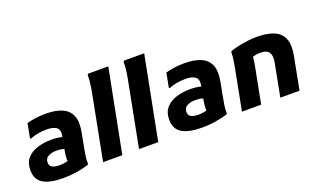

<svg xmlns="http://www.w3.org/2000/svg" viewBox="-80 -1200 2723 1653"><g transform="rotate(-20 1281.0 -374.0)"><path d="M274.4 12Q153.5 12 91.1 -25Q28.8 -62 28.8 -149.6Q28.8 -215.6 64 -256.4Q99.2 -297.2 158.8 -316Q218.4 -334.8 292 -334.8Q327.1 -334.8 356.3 -329.5Q385.6 -324.2 400 -319.2L383.2 -214Q366.7 -221.8 347.9 -226.3Q329.1 -230.8 298.8 -230.8Q250.2 -230.8 220.5 -213.7Q190.8 -196.6 190.8 -160.6Q190.8 -128.2 215.3 -115.7Q239.8 -103.2 281.2 -103.2Q303.1 -103.2 329 -107.3Q354.9 -111.3 373.2 -120L370.6 -74.6Q360.5 -88.9 357.7 -111.3Q354.9 -133.7 357.2 -158.6Q359.6 -183.4 364 -204.7L384.3 -313.3Q401 -380 373.1 -405.6Q345.2 -431.2 279.2 -431.2Q234.2 -431.2 195.8 -423.6Q157.5 -416.1 131.2 -404.8H119.2L145 -539.2Q183.3 -549.7 226.1 -555.7Q268.9 -561.6 314.8 -561.6Q408.6 -561.6 468.1 -535.5Q527.5 -509.3 550.3 -452.9Q573 -396.5 555.2 -304.4L534 -194.4Q526.7 -154.6 519.3 -112Q511.9 -69.4 514 -30.4L507.2 -22.4Q452 -6.5 394.9 2.8Q337.7 12 274.4 12Z M641.2 0 755.9 -593.6Q760.6 -616.4 764.8 -643.5Q769.1 -670.6 771.5 -698.1Q773.9 -725.6 772.9 -749.2L779.7 -760H965.2L817.2 0Z M970.2 0 1084.9 -593.6Q1089.6 -616.4 1093.8 -643.5Q1098.1 -670.6 1100.5 -698.1Q1102.9 -725.6 1101.9 -749.2L1108.7 -760H1294.2L1146.2 0Z M1546.4 12Q1425.5 12 1363.1 -25Q1300.8 -62 1300.8 -149.6Q1300.8 -215.6 1336 -256.4Q1371.2 -297.2 1430.8 -316Q1490.4 -334.8 1564 -334.8Q1599.1 -334.8 1628.3 -329.5Q1657.6 -324.2 1672 -319.2L1655.2 -214Q1638.7 -221.8 1619.9 -226.3Q1601.1 -230.8 1570.8 -230.8Q1522.2 -230.8 1492.5 -213.7Q1462.8 -196.6 1462.8 -160.6Q1462.8 -128.2 1487.3 -115.7Q1511.8 -103.2 1553.2 -103.2Q1575.1 -103.2 1601 -107.3Q1626.9 -111.3 1645.2 -120L1642.6 -74.6Q1632.5 -88.9 1629.7 -111.3Q1626.9 -133.7 1629.2 -158.6Q1631.6 -183.4 1636 -204.7L1656.3 -313.3Q1673 -380 1645.1 -405.6Q1617.2 -431.2 1551.2 -431.2Q1506.2 -431.2 1467.8 -423.6Q1429.5 -416.1 1403.2 -404.8H1391.2L1417 -539.2Q1455.3 -549.7 1498.1 -555.7Q1540.9 -561.6 1586.8 -561.6Q1680.6 -561.6 1740.1 -535.5Q1799.5 -509.3 1822.3 -452.9Q1845 -396.5 1827.2 -304.4L1806 -194.4Q1798.7 -154.6 1791.3 -112Q1783.9 -69.4 1786 -30.4L1779.2 -22.4Q1724 -6.5 1666.9 2.8Q1609.7 12 1546.4 12Z M1913.2 0 1983.6 -364Q1991 -399.6 1996.5 -438.9Q2002.1 -478.2 2002.4 -513.6L2009.2 -521.6Q2039.2 -532.2 2080.1 -541.2Q2121 -550.2 2165.1 -555.9Q2209.2 -561.6 2249.2 -561.6Q2330.8 -561.6 2388.3 -543.4Q2445.7 -525.1 2475.9 -484.4Q2506 -443.8 2506 -375.6Q2506 -358.5 2504.4 -339.3Q2502.7 -320.1 2498 -298L2440.8 0H2264.8L2322 -298Q2324.3 -311.5 2325.4 -323Q2326.6 -334.6 2326.6 -343.4Q2326.6 -380.9 2305.1 -401.8Q2283.6 -422.8 2233.2 -422.8Q2203.5 -422.8 2176.8 -415.3Q2150.1 -407.8 2133.6 -398.8L2159.2 -450.8Q2165.2 -428.9 2162.7 -398.8Q2160.1 -368.8 2154 -336L2089.2 0Z"/></g></svg>

Font: Kufam
Style: Italic
Weight: 400
Italic angle: -11°
Designer: Artur Schmal
Foundry: Original Type
Version: Version 1.301; ttfautohint (v1.8.3)